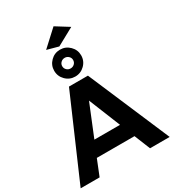

<svg xmlns="http://www.w3.org/2000/svg" viewBox="-266 -1289 1292 1431"><g transform="rotate(-30 380.0 -573.5)"><path d="M538.1 -1077.1 388.2 -995.1 290 -1022 425.8 -1147ZM264.2 -856.9Q264.2 -904.3 298.1 -938.2Q332 -972.2 379.9 -972.2Q427.7 -972.2 461.9 -938.2Q496.1 -904.3 496.1 -856.9Q496.1 -809.1 461.9 -775.1Q427.7 -741.2 379.9 -741.2Q332 -741.2 298.1 -775.1Q264.2 -809.1 264.2 -856.9ZM333 -856.9Q333 -837.4 346.7 -824.2Q360.4 -811 379.9 -811Q399.4 -811 413.1 -824.2Q426.8 -837.4 426.8 -856.9Q426.8 -875.5 413.1 -888.7Q399.4 -901.9 379.9 -901.9Q360.4 -901.9 346.7 -888.7Q333 -875.5 333 -856.9ZM594.2 0 539.1 -136.2H214.8L160.2 0H-2.9L300.8 -700.2H463.9L763.2 0ZM267.1 -263.2H487.8L377.9 -535.2Z"/></g></svg>

Font: Montserrat arm SemiBold
Style: Regular
Weight: 600
Designer: Julieta Ulanovsky
Foundry: Julieta Ulanovsky
Version: Version 6.000;PS 006.000;hotconv 1.0.88;makeotf.lib2.5.64775